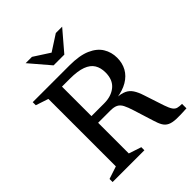

<svg xmlns="http://www.w3.org/2000/svg" viewBox="-239 -1009 1149 1149"><g transform="rotate(-45 335.5 -434.0)"><path d="M339.5 -368.5Q399.5 -368.5 437.8 -400Q476 -431.5 476 -493.5Q476 -533.5 459 -561.2Q442 -589 403 -603.5Q364 -618 298 -618H147.5L155.5 -676H353.5Q438 -676 489.2 -653.5Q540.5 -631 564 -592.5Q587.5 -554 587.5 -506.5Q587.5 -461.5 568 -426.2Q548.5 -391 509.8 -368Q471 -345 413.5 -337V-340.5Q453 -338 476.8 -327Q500.5 -316 515.5 -293.2Q530.5 -270.5 542.5 -233L584 -107Q595 -74.5 605.5 -59.5Q616 -44.5 630.2 -40.8Q644.5 -37 666.5 -37V0.5Q612.5 4 579 2.8Q545.5 1.5 525.8 -8Q506 -17.5 494.8 -36.8Q483.5 -56 474 -88.5L435 -213Q423 -251.5 411.8 -273Q400.5 -294.5 383 -303.2Q365.5 -312 335 -312H154.5L146 -368.5ZM231.5 -676V-52.5L311 -26V0H42V-26L122 -52.5V-623.5L42 -650V-676ZM340.5 -800H322.5L432.5 -871H486L377 -743.5H286L177 -871H230.5Z"/></g></svg>

Font: Newsreader 16pt Medium
Style: Regular
Weight: 500
Designer: Hugues Gentile
Foundry: Production Type
Version: Version 1.003